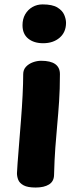

<svg xmlns="http://www.w3.org/2000/svg" viewBox="-20 -824 348 859"><path d="M83.8 -491.7Q83.8 -511.9 96.1 -525.2Q108.4 -538.4 127.1 -545.3Q145.8 -552.1 163.8 -552.1Q206.3 -552.1 227.2 -537.1Q248.1 -522 248.1 -492.4Q248.1 -424.3 244.4 -370.7Q240.8 -317 236.2 -267.6Q231.7 -218.1 227.6 -163.9Q223.6 -109.8 221.8 -40.4Q221 -12.1 199.1 1.4Q177.1 15 139.4 15Q103.9 15 85.7 5.2Q67.6 -4.6 61.7 -19.3Q55.9 -34.1 55.9 -49.1Q55.9 -58.1 58.6 -93.1Q61.2 -128.1 65.3 -178.8Q69.3 -229.6 73.9 -286.9Q78.4 -344.2 81.1 -397.9Q83.8 -451.6 83.8 -491.7ZM80.7 -711.2Q80.7 -739.1 92.8 -760.1Q105 -781.1 125.4 -792.7Q145.8 -804.3 170.6 -804.3Q214.2 -804.3 236.7 -790.6Q259.2 -776.8 267.3 -757.7Q275.4 -738.6 275.4 -721.8Q275.4 -680 246.8 -655.3Q218.1 -630.6 173 -630.6Q131.7 -630.6 106.2 -651.3Q80.7 -672 80.7 -711.2Z"/></svg>

Font: Playpen Sans Arabic
Style: Regular
Weight: 400
Designer: Azza Alameddine, Laura Meseguer, Veronika Burian, José Scaglione
Foundry: TypeTogether
Version: Version 2.000